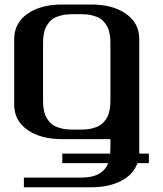

<svg xmlns="http://www.w3.org/2000/svg" viewBox="-20 -603 707 832"><path d="M375 -583.5Q468.8 -583.5 526.1 -543.2Q583.5 -502.9 583.5 -433.1V58.1V62.5H625V104H575.7Q558.1 153.3 504.9 180.9Q451.7 208.5 375 208.5H83.5V166.5H333.5Q424.3 166.5 448.7 104H250V62.5H457.5Q458.5 43 458.5 35.6V0H250Q156.2 0 98.9 -40.3Q41.5 -80.6 41.5 -149.9V-433.1Q41.5 -502.9 98.9 -543.2Q156.2 -583.5 250 -583.5ZM291.5 -541.5Q266.6 -541.5 246.6 -536.6Q226.6 -531.7 213.9 -524.4Q201.2 -517.1 191.9 -505.1Q182.6 -493.2 177.7 -482.7Q172.9 -472.2 170.2 -457.5Q167.5 -442.9 167 -433.3Q166.5 -423.8 166.5 -410.6V-172.9Q166.5 -159.7 167 -149.9Q167.5 -140.1 170.2 -125.5Q172.9 -110.8 177.7 -100.3Q182.6 -89.8 191.9 -78.1Q201.2 -66.4 213.9 -58.8Q226.6 -51.3 246.6 -46.4Q266.6 -41.5 291.5 -41.5H333.5Q358.4 -41.5 378.4 -46.4Q398.4 -51.3 411.1 -58.8Q423.8 -66.4 433.1 -78.1Q442.4 -89.8 447.3 -100.3Q452.1 -110.8 454.8 -125.5Q457.5 -140.1 458 -149.9Q458.5 -159.7 458.5 -172.9V-410.6Q458.5 -423.8 458 -433.3Q457.5 -442.9 454.8 -457.5Q452.1 -472.2 447.3 -482.7Q442.4 -493.2 433.1 -505.1Q423.8 -517.1 411.1 -524.4Q398.4 -531.7 378.4 -536.6Q358.4 -541.5 333.5 -541.5Z"/></svg>

Font: Gputeks
Style: Bold
Weight: 600
Width: 8
Version: Version 0.9